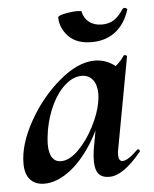

<svg xmlns="http://www.w3.org/2000/svg" viewBox="-46 -616 537 669"><g transform="rotate(-5 222.0 -281.5)"><path d="M16 -63Q16 -130 60.5 -209.5Q105 -289 170.5 -344Q236 -399 294 -399Q328 -399 357 -380Q386 -361 389 -324L329 -357Q346 -359 364.5 -373Q383 -387 396 -407Q398 -409 400 -409Q403 -409 406 -407Q409 -405 408 -404L350 -89Q347 -76 347 -66Q347 -42 361 -42Q380 -42 415 -77Q416 -78 418 -78Q421 -78 423 -74.5Q425 -71 423 -69Q359 9 311 9Q285 9 273 -5.5Q261 -20 261 -51Q261 -68 264 -89L289 -229L310 -246Q287 -167 249 -108Q211 -49 167.5 -18Q124 13 83 13Q52 13 34 -6Q16 -25 16 -63ZM294 -253Q297 -270 297 -283Q297 -314 283 -332Q269 -350 244 -350Q216 -350 188.5 -327Q161 -304 140.5 -263Q120 -222 111 -172Q106 -140 106 -124Q106 -91 117 -75.5Q128 -60 147 -60Q177 -60 208.5 -91.5Q240 -123 263.5 -168.5Q287 -214 294 -253ZM181 -560Q181 -566 205 -571Q229 -576 249 -576Q264 -576 264 -573Q268 -550 286 -536Q304 -522 331 -522Q355 -522 372.5 -533Q390 -544 407 -570Q410 -573 413 -573Q417 -573 420.5 -570.5Q424 -568 423 -566Q407 -516 373 -490Q339 -464 290 -464Q237 -464 209 -493.5Q181 -523 181 -560Z"/></g></svg>

Font: Cormorant Infant
Style: Bold Italic
Weight: 700
Italic angle: -10°
Designer: Christian Thalmann (Catharsis Fonts)
Foundry: Catharsis Fonts
Version: Version 4.000